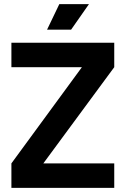

<svg xmlns="http://www.w3.org/2000/svg" viewBox="-20 -906 606 926"><path d="M207 -763H323L409 -886H266ZM35 0H531V-118H189L531 -582V-700H35V-582H375L35 -118Z"/></svg>

Font: Arthouse Owned
Style: Bold
Weight: 700
Designer: Jeremy Tribby
Foundry: Tribby Type
Version: Version 1.000;PS 001.000;hotconv 1.0.88;makeotf.lib2.5.64775